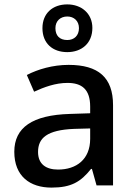

<svg xmlns="http://www.w3.org/2000/svg" viewBox="-20 -843 613 873"><path d="M286 -606C351 -606 400 -646 400 -716C400 -782 350 -823 286 -823C219 -823 173 -782 173 -715C173 -646 219 -606 286 -606ZM286 -661C251 -661 232 -681 232 -715C232 -748 255 -768 286 -768C316 -768 339 -748 339 -715C339 -681 317 -661 286 -661ZM292 -548C220 -548 152 -528 102 -502L135 -426C181 -447 232 -466 287 -466C352 -466 390 -437 390 -358V-328L298 -325C127 -320 45 -263 45 -153C45 -41 117 10 214 10C304 10 347 -16 394 -75H398L419 0H494V-365C494 -491 427 -548 292 -548ZM317 -257 390 -259V-212C390 -118 327 -72 244 -72C190 -72 153 -96 153 -152C153 -215 193 -252 317 -257Z"/></svg>

Font: Noto Sans Medefaidrin Medium
Style: Regular
Weight: 500
Designer: Dalton Maag Ltd
Foundry: Dalton Maag Ltd
Version: Version 1.002